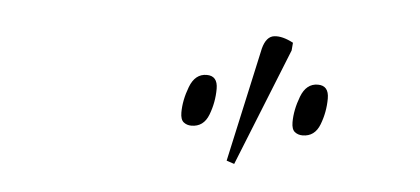

<svg xmlns="http://www.w3.org/2000/svg" viewBox="-29 -854 647 296"><g transform="rotate(5 294.0 -706.0)"><path d="M341 -605 329 -609 368 -786Q373 -805 385.5 -806.5Q398 -808 415 -799L414 -787ZM442 -658Q435 -658 430 -662Q425 -666 425 -677Q425 -696 433 -717Q441 -738 459 -738Q476 -738 476 -718Q476 -697 468.5 -677.5Q461 -658 442 -658ZM270 -658Q263 -658 258 -662Q253 -666 253 -677Q253 -696 261 -717Q269 -738 287 -738Q304 -738 304 -718Q304 -697 296.5 -677.5Q289 -658 270 -658Z"/></g></svg>

Font: Noto Serif Thin
Style: Italic
Weight: 100
Italic angle: -12°
Designer: Monotype Design Team
Foundry: Monotype Imaging Inc.
Version: Version 2.014; ttfautohint (v1.8.4.7-5d5b)